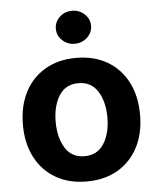

<svg xmlns="http://www.w3.org/2000/svg" viewBox="-54 -815 722 872"><g transform="rotate(-5 306.5 -379.0)"><path d="M306.6 10.7Q224.6 10.7 164.6 -24.7Q104.5 -60.1 72 -123.3Q39.6 -186.5 39.6 -270.5Q39.6 -355 72 -418.5Q104.5 -481.9 164.6 -517.3Q224.6 -552.7 306.6 -552.7Q388.7 -552.7 448.7 -517.3Q508.8 -481.9 541.3 -418.5Q573.7 -355 573.7 -270.5Q573.7 -186.5 541.3 -123.3Q508.8 -60.1 448.7 -24.7Q388.7 10.7 306.6 10.7ZM306.6 -104.5Q365.2 -104.5 395 -151.9Q424.8 -199.2 424.8 -271Q424.8 -343.3 395 -390.4Q365.2 -437.5 306.6 -437.5Q248 -437.5 218.5 -390.4Q189 -343.3 189 -271Q189 -199.2 218.5 -151.9Q248 -104.5 306.6 -104.5ZM306.6 -617.2Q273.4 -617.2 250 -639.2Q226.6 -661.1 226.6 -692.4Q226.6 -723.6 250 -745.6Q273.4 -767.6 306.6 -767.6Q339.8 -767.6 363.5 -745.6Q387.2 -723.6 387.2 -692.4Q387.2 -661.1 363.5 -639.2Q339.8 -617.2 306.6 -617.2Z"/></g></svg>

Font: Inter
Style: Bold
Weight: 700
Designer: Rasmus Andersson
Foundry: rsms
Version: Version 4.001;git-9221beed3